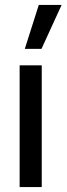

<svg xmlns="http://www.w3.org/2000/svg" viewBox="-20 -762 271 782"><path d="M60 0V-496H150V0ZM81 -563 138 -742H231L149 -563Z"/></svg>

Font: Host Grotesk Light
Style: Regular
Weight: 400
Version: Version 1.003